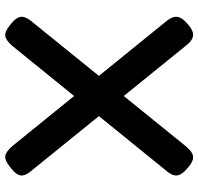

<svg xmlns="http://www.w3.org/2000/svg" viewBox="-32 -705 757 733"><g transform="rotate(90 346.5 -338.5)"><path d="M622 -2Q604 13 590.5 18Q577 23 564.5 16Q552 9 537 -8L65 -590Q44 -614 44 -633Q44 -652 70 -675Q88 -691 101.5 -695.5Q115 -700 128 -693.5Q141 -687 155 -669L627 -86Q650 -61 650 -42.5Q650 -24 622 -2ZM71 -2Q44 -24 44 -42.5Q44 -61 66 -86L538 -669Q553 -687 565.5 -693.5Q578 -700 591.5 -695.5Q605 -691 623 -675Q650 -652 650 -633Q650 -614 628 -590L156 -8Q141 9 128.5 16Q116 23 102.5 18Q89 13 71 -2Z"/></g></svg>

Font: Fredoka Medium
Style: Regular
Weight: 500
Designer: Ben Nathan
Foundry: Milena B. Brandão, Ben Nathan
Version: Version 2.001